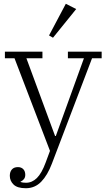

<svg xmlns="http://www.w3.org/2000/svg" viewBox="-20 -786 565 1018"><path d="M117 212Q72 212 52 192.5Q32 173 32 146Q32 125 43 112.5Q54 100 75 100Q93 100 103.5 111Q114 122 114 141Q114 155 106.5 164Q99 173 89 177V179Q100 183 118 183Q150 183 175.5 158Q201 133 222 76L245 14L57 -477H6V-512H205V-477H120L272 -65H276L425 -477H340V-512H519V-477H468L255 82Q232 143 198.5 177.5Q165 212 117 212ZM240 -598 329 -766 384 -738 261 -586Z"/></svg>

Font: IBM Plex Serif Light
Style: Regular
Weight: 300
Designer: Mike Abbink, Paul van der Laan, Pieter van Rosmalen
Foundry: Bold Monday
Version: Version 3.001